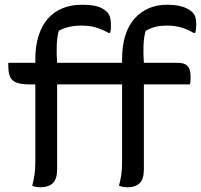

<svg xmlns="http://www.w3.org/2000/svg" viewBox="-20 -784 848 810"><path d="M221 -70Q221 -28 202.5 -11Q184 6 152 6Q140 6 131 4Q122 2 116 0Q122 -24 125.5 -45.5Q129 -67 129 -101Q129 -155 129 -209Q129 -263 129 -317.5Q129 -372 129 -426Q129 -480 129 -533Q129 -591 143 -634Q157 -677 182 -705.5Q207 -734 243.5 -749Q280 -764 325 -764Q357 -764 377.5 -760Q398 -756 411 -748.5Q424 -741 433 -732Q441 -723 444.5 -710.5Q448 -698 448 -680Q448 -672 447.5 -662.5Q447 -653 444 -645H438Q414 -659 386.5 -667.5Q359 -676 324 -676Q304 -676 287.5 -673.5Q271 -671 256.5 -666.5Q242 -662 228 -654Q221 -630 219.5 -595Q218 -560 221 -516Q221 -479 221 -435Q221 -391 221 -343Q221 -295 221 -246.5Q221 -198 221 -153Q221 -108 221 -70ZM781 -428H104Q68 -428 48.5 -436Q29 -444 22 -461Q15 -478 15 -506Q15 -509 15 -513Q15 -517 15 -519H728Q750 -519 762 -512.5Q774 -506 779 -493Q784 -480 784 -460Q784 -452 783.5 -443Q783 -434 781 -428ZM587 -70Q587 -28 569 -11Q551 6 518 6Q506 6 497 4Q488 2 482 0Q488 -24 491.5 -45.5Q495 -67 495 -101Q495 -155 495 -209Q495 -263 495 -317.5Q495 -372 495 -426Q495 -480 495 -533Q495 -591 508.5 -634Q522 -677 547.5 -705.5Q573 -734 607.5 -749Q642 -764 685 -764Q712 -764 732.5 -760Q753 -756 768 -748.5Q783 -741 792 -732Q801 -723 804.5 -710.5Q808 -698 808 -680Q808 -672 807 -662.5Q806 -653 803 -645H797Q772 -660 744.5 -668Q717 -676 686 -676Q655 -676 634.5 -670.5Q614 -665 595 -654Q587 -630 585.5 -595Q584 -560 587 -516Q587 -479 587 -435Q587 -391 587 -343Q587 -295 587 -246.5Q587 -198 587 -153Q587 -108 587 -70Z"/></svg>

Font: Recursive Casual
Style: Regular
Weight: 400
Version: Version 1.047